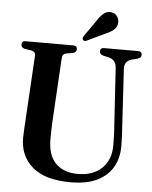

<svg xmlns="http://www.w3.org/2000/svg" viewBox="-60 -939 792 1001"><g transform="rotate(5 336.5 -439.0)"><path d="M548.5 -302.5 529.5 -603Q527 -643.5 490.5 -653.5L459.5 -660.5Q440.5 -665.5 440.5 -681.5Q440.5 -700 460.5 -700H639Q658.5 -700 658.5 -681.5Q658.5 -666 639 -660.5L611.5 -653.5Q569.5 -642 572.5 -600.5L590 -305Q591.5 -279 593 -253.8Q594.5 -228.5 594.5 -201.5Q595.5 -141 569.5 -92.5Q543.5 -44 488.5 -16Q433.5 12 347 12Q213 12 146.5 -45.5Q80 -103 80.5 -197.5Q81 -219 83 -256.2Q85 -293.5 87 -322L105 -629Q106.5 -650 82.5 -655L49.5 -660Q29.5 -665 29.5 -681.5Q29.5 -700 50 -700H299.5Q319.5 -700 319.5 -681.5Q319.5 -665.5 300 -660.5L266.5 -655Q246 -651 245 -629.5L227 -322.5Q224.5 -287 224 -257.5Q223.5 -228 223 -206.5Q222.5 -119 264.5 -76.8Q306.5 -34.5 380 -34.5Q461 -34.5 507.2 -79.5Q553.5 -124.5 552.5 -203Q552.5 -235 551.2 -258.2Q550 -281.5 548.5 -302.5ZM411 -842Q427 -867 444.5 -880Q462 -893 483 -889Q504 -886 514.2 -869.2Q524.5 -852.5 522 -835.5Q518.5 -812.5 502.5 -799.5Q486.5 -786.5 462 -776.5L366 -730.5Q353 -725 347 -733.5Q343.5 -738 344.8 -743Q346 -748 349.5 -753.5Z"/></g></svg>

Font: Fraunces 144pt Soft SemiBold
Style: Regular
Weight: 600
Version: Version 1.000;[b76b70a41]